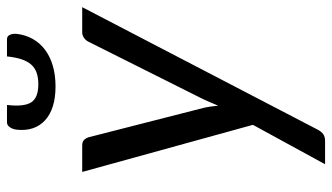

<svg xmlns="http://www.w3.org/2000/svg" viewBox="-216 -540 928 536"><g transform="rotate(-90 248.0 -272.0)"><path d="M496 -506.5 154 151Q148.5 161.5 141.2 166.5Q134 171.5 123 171.5H57.5L167.5 -30L36 -506.5H109.5Q120.5 -506.5 125.5 -501.2Q130.5 -496 133 -488L214.5 -169Q217 -158.5 218.5 -148Q220 -137.5 221 -127Q225.5 -137.5 230 -148.2Q234.5 -159 239.5 -169.5L399.5 -489Q403.5 -497 410.8 -501.8Q418 -506.5 425.5 -506.5ZM281 -629Q299.5 -629 313 -633.8Q326.5 -638.5 335.8 -649Q345 -659.5 350.5 -676Q356 -692.5 358.5 -716.5H406.5Q415.5 -716.5 419 -708Q422.5 -699.5 421.5 -689.5Q418.5 -664.5 407.2 -644.5Q396 -624.5 377 -610.2Q358 -596 332.2 -588.5Q306.5 -581 275 -581Q212 -581 180.2 -610.2Q148.5 -639.5 154 -689.5Q155 -699.5 160.5 -708Q166 -716.5 174.5 -716.5H223Q217.5 -669 230.2 -649Q243 -629 281 -629Z"/></g></svg>

Font: Lato 2
Style: Italic
Weight: 400
Italic angle: -7°
Designer: Lukasz Dziedzic with Adam Twardoch and Botio Nikoltchev
Foundry: tyPoland Lukasz Dziedzic
Version: Version 2.015; 2015-08-06; http://www.latofonts.com/